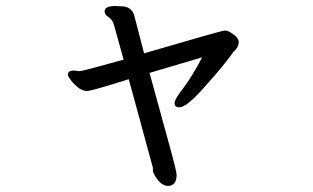

<svg xmlns="http://www.w3.org/2000/svg" viewBox="-20 -547 1040 637"><path d="M537.1 69.8Q516.1 69.8 497.1 41Q487.3 25.9 487.3 19V9.8L407.2 -284.2Q283.2 -245.1 269 -245.1Q252.9 -245.1 238.5 -257.1Q224.1 -269 214.6 -281.5Q205.1 -293.9 205.1 -298.8Q205.1 -313 225.1 -313L243.2 -311Q252 -311 307.1 -326.4Q362.3 -341.8 390.1 -349.1L359.9 -458Q356.9 -471.2 351.6 -479Q346.2 -486.8 336.7 -492.9Q327.1 -499 327.1 -508.8Q327.1 -526.9 360.8 -526.9L387.2 -525.9Q419.9 -523.9 427.2 -488.8L458 -370.1Q716.3 -445.8 726.1 -445.8Q737.3 -445.8 754.6 -432.9Q772 -419.9 772 -408Q772 -396 765.6 -387.5Q759.3 -378.9 756.6 -377Q753.9 -375 752.4 -372.1Q751 -369.1 724.1 -335Q697.3 -300.8 647.2 -245.8Q597.2 -190.9 574.2 -190.9Q559.1 -190.9 559.1 -206.1Q559.1 -216.8 587.2 -253.4Q615.2 -290 650.9 -356.9L476.1 -305.2Q505.9 -194.8 535.9 -87.4Q565.9 20 565.9 32.2Q565.9 69.8 537.1 69.8Z"/></svg>

Font: LXGW WenKai GB Screen
Style: Regular
Weight: 400
Designer: LXGW / Fontworks Inc.
Foundry: LXGW / Fontworks Inc.
Version: Version 1.321;February 19, 2024;FontCreator 14.0.0.2901 64-b